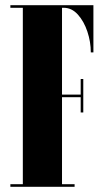

<svg xmlns="http://www.w3.org/2000/svg" viewBox="-20 -720 410 740"><path d="M20 0V-10H68V-690H20V-700H340V-518H330Q330 -558.5 316.8 -598.2Q303.5 -638 280 -664Q256.5 -690 225.5 -690H219V-355.5H291V-415.5H301V-286.5H291V-345.5H219V-10H267.5V0Z"/></svg>

Font: Imbue 100pt Black
Style: Regular
Weight: 900
Designer: Tyler Finck
Foundry: Etcetera Type Company
Version: Version 1.102; ttfautohint (v1.8.3)